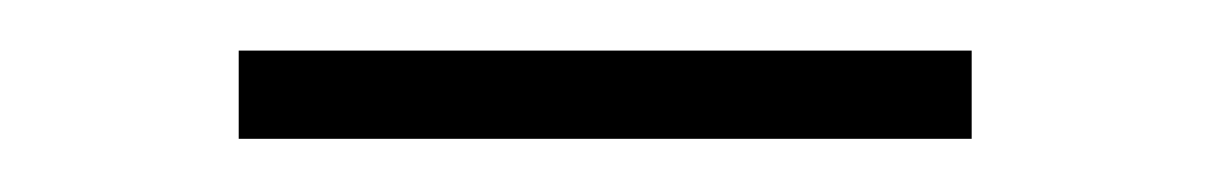

<svg xmlns="http://www.w3.org/2000/svg" viewBox="-20 -302 466 74"><path d="M72 -248.5V-282.5H354.5V-248.5Z"/></svg>

Font: Anek Odia Medium ExtraLight
Style: Regular
Weight: 250
Version: Version 1.003